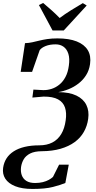

<svg xmlns="http://www.w3.org/2000/svg" viewBox="-58 -1009 644 1290"><path d="M160.5 260.5Q90 260.5 44 242Q-2 223.5 -22.5 191.5Q-43 159.5 -37 118.5Q-32 83 -14.2 55.2Q3.5 27.5 34.2 7.8Q65 -12 108 -22.2Q151 -32.5 206 -32.5Q256.5 -32.5 293.5 -51.5Q330.5 -70.5 353.2 -108Q376 -145.5 383.5 -201.5Q390.5 -250.5 378.8 -286.2Q367 -322 332.2 -341.2Q297.5 -360.5 234.5 -360L159.5 -353.5L166.5 -407L232.5 -403.5Q260.5 -403 288.2 -411.8Q316 -420.5 340.2 -440Q364.5 -459.5 381.5 -491Q398.5 -522.5 404.5 -567.5Q411.5 -616 401.2 -647.8Q391 -679.5 368.8 -695.2Q346.5 -711 316 -711Q277 -711 248.8 -699.8Q220.5 -688.5 208.5 -671.5L157.5 -526H81L110 -719Q136 -720 158.8 -725Q181.5 -730 205.8 -736Q230 -742 259.5 -746.5Q289 -751 328 -751Q405.5 -751 457 -730.8Q508.5 -710.5 531.8 -672Q555 -633.5 547 -578.5Q541 -536 520.2 -503.5Q499.5 -471 469 -447.5Q438.5 -424 403 -409.8Q367.5 -395.5 333 -390Q408.5 -389.5 455.5 -366.8Q502.5 -344 522.2 -303.8Q542 -263.5 534.5 -210.5Q528 -162.5 505.2 -122.5Q482.5 -82.5 443.2 -54Q404 -25.5 349 -9.5Q294 6.5 222.5 7Q174 7.5 144.8 22.2Q115.5 37 101.5 61Q87.5 85 83.5 113Q79.5 143.5 88.2 168Q97 192.5 119.2 206.5Q141.5 220.5 177.5 220.5Q206 220.5 229.2 214.8Q252.5 209 269.8 199.5Q287 190 298 179.5L339 97.5H404L381 220.5Q350 233.5 298 247Q246 260.5 160.5 260.5ZM295 -804.5 203.5 -975 232 -989Q261 -965 289.2 -939.5Q317.5 -914 343 -888Q378 -914.5 417.8 -939.2Q457.5 -964 498.5 -988L524.5 -972L370.5 -804.5Z"/></svg>

Font: Merriweather 96pt SemiBold
Style: Italic
Weight: 600
Italic angle: -7.8°
Version: Version 2.101